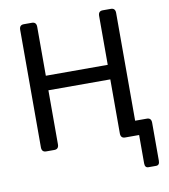

<svg xmlns="http://www.w3.org/2000/svg" viewBox="-94 -780 919 1041"><g transform="rotate(-10 365.5 -259.5)"><path d="M107.4 0Q83 0 83 -26.9V-673.3Q83 -700.2 107.4 -700.2H152.3Q176.8 -700.2 176.8 -673.3V-404.3H517.6V-673.3Q517.6 -700.2 542 -700.2H586.9Q611.3 -700.2 611.3 -673.3V-80.1H675.8Q700.2 -80.1 700.2 -53.2V156.2Q700.2 180.7 680.7 180.7H638.7Q619.1 180.7 619.1 156.2V0H542Q517.6 0 517.6 -26.9V-324.2H176.8V-26.9Q176.8 0 152.3 0Z"/></g></svg>

Font: Istok Web
Style: Regular
Weight: 400
Designer: Andrey V. Panov
Foundry: Andrey V. Panov
Version: Version 1.0.2g